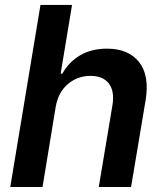

<svg xmlns="http://www.w3.org/2000/svg" viewBox="-20 -747 653 767"><path d="M202.4 -319.6 149.9 0H21L141.7 -727.3H267.8L222.3 -452.8H229Q255 -499.3 299.9 -525.9Q344.8 -552.6 408 -552.6Q492.5 -552.6 535.2 -499.5Q577.8 -446.4 561.8 -347.3L503.6 0H374.6L429.3 -327.4Q438.2 -382.5 415 -413.2Q391.7 -443.9 341.6 -443.9Q290.1 -443.9 251.4 -411.4Q212.7 -378.9 202.4 -319.6Z"/></svg>

Font: Inter UI Semi Bold
Style: Italic
Weight: 600
Italic angle: -9.39999°
Designer: Rasmus Andersson
Foundry: rsms
Version: 3.2;8d6f07862